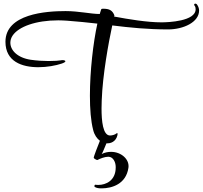

<svg xmlns="http://www.w3.org/2000/svg" viewBox="-20 -734 1116 1057"><path d="M572 55C600 55 625 36 628 0H621C617 6 599 12 586 12C546 12 539 -69 539 -137C539 -153 540 -168 540 -181C545 -323 578 -501 598 -594C695 -582 795 -572 905 -572C990 -572 1076 -612 1076 -676C1076 -686 1073 -696 1066 -707C1063 -712 1059 -714 1055 -714C1052 -714 1049 -712 1049 -709C1049 -707 1049 -705 1051 -703C1056 -697 1057 -690 1057 -683C1057 -617 907 -611 869 -611C790 -611 688 -628 608 -643L610 -649C599 -677 582 -686 548 -686C544 -686 538 -686 537 -682C534 -674 532 -666 529 -657H528C481 -657 414 -673 341 -673C234 -673 10 -658 10 -504C10 -395 101 -364 191 -364C239 -364 287 -373 320 -384C334 -389 340 -393 340 -397C340 -400 333 -403 325 -403C322 -403 319 -403 316 -402C306 -400 280 -398 247 -398C218 -398 184 -400 149 -405C76 -416 37 -457 37 -499C37 -512 41 -526 50 -539C83 -587 176 -622 301 -622C317 -622 333 -621 350 -620C407 -616 461 -610 516 -604C493 -499 475 -343 475 -207C475 -134 480 -68 493 -18C500 10 514 29 530 41C519 69 496 126 496 135C496 138 511 147 515 147H516C533 138 558 129 575 129H577C603 129 617 159 617 185V188C617 261 562 284 522 284C516 284 511 284 506 283C502 282 500 286 500 290C500 293 500 295 503 296C514 302 526 303 539 303C597 303 674 279 687 190C694 143 647 102 592 102C575 102 557 105 540 114C546 105 556 78 566 55C568 55 570 55 572 55Z"/></svg>

Font: Style Script
Style: Regular
Weight: 400
Designer: Robert E. Leuschke
Foundry: Robert E. Leuschke
Version: Version 1.010